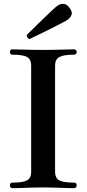

<svg xmlns="http://www.w3.org/2000/svg" viewBox="-20 -984 453 1004"><path d="M45 0Q32 0 32 -16Q32 -29 45 -29Q97 -29 120 -40Q143 -51 143 -87V-641Q143 -674 121.5 -686Q100 -698 45 -698Q32 -698 32 -712Q32 -726 45 -726Q62 -726 89.5 -725Q117 -724 148 -723.5Q179 -723 205 -723Q230 -723 261.5 -723.5Q293 -724 321.5 -725Q350 -726 366 -726Q381 -726 381 -712Q381 -698 366 -698Q313 -698 290.5 -686Q268 -674 268 -641V-87Q268 -51 292 -40Q316 -29 366 -29Q381 -29 381 -16Q381 0 366 0Q350 0 321.5 -1Q293 -2 261.5 -3Q230 -4 205 -4Q179 -4 148 -3Q117 -2 89.5 -1Q62 0 45 0ZM135 -780Q128 -781 123.5 -788Q119 -795 120 -801Q123 -804 138 -819Q153 -834 174.5 -855Q196 -876 218 -897Q240 -918 257.5 -934.5Q275 -951 282 -955Q296 -965 313.5 -963.5Q331 -962 344 -942Q360 -921 354 -906Q348 -891 334 -881Q327 -876 306 -865Q285 -854 257.5 -840Q230 -826 203 -813Q176 -800 157 -791Q138 -782 135 -780Z"/></svg>

Font: Zen Antique Soft
Style: Regular
Weight: 400
Designer: Yoshimichi Ohira
Foundry: Positype
Version: Version 1.001